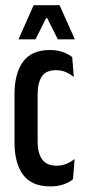

<svg xmlns="http://www.w3.org/2000/svg" viewBox="-20 -694 318 722"><path d="M169.5 7Q99.5 7 67 -36.5Q34.5 -80 34.5 -159.5V-339Q34.5 -418.5 66.8 -462.2Q99 -506 168.5 -506Q186.5 -506 201.5 -502.5Q216.5 -499 229.2 -493Q242 -487 251.5 -479.5L257.5 -405Q243.5 -416 227.5 -423Q211.5 -430 190 -430Q152.5 -430 137 -406Q121.5 -382 121.5 -338V-161.5Q121.5 -119 138.2 -95Q155 -71 193 -71Q213.5 -71 230 -78Q246.5 -85 260.5 -96L254.5 -20Q240.5 -8 218.5 -0.5Q196.5 7 169.5 7ZM106.5 -674.5H204L261.5 -546H197.5L157.5 -626H153.5L113.5 -546H49.5Z"/></svg>

Font: Anek Latin Condensed Medium
Style: Regular
Weight: 500
Width: 3
Designer: Yesha Goshar
Foundry: Ek Type
Version: Version 1.003